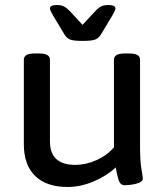

<svg xmlns="http://www.w3.org/2000/svg" viewBox="-20 -738 665 765"><path d="M249 7Q165 7 120 -37Q75 -81 75 -163V-500Q75 -512 85 -518.5Q95 -525 120 -525H134Q159 -525 169 -518.5Q179 -512 179 -500V-175Q179 -81 280 -81Q322 -81 364.5 -100Q407 -119 434 -151V-500Q434 -512 444 -518.5Q454 -525 479 -525H493Q518 -525 528 -518.5Q538 -512 538 -500V-158Q538 -94 543.5 -64.5Q549 -35 549 -26Q549 -16 534.5 -10Q520 -4 502.5 -2Q485 0 476 0Q461 0 454.5 -16Q448 -32 441 -71Q405 -37 353 -15Q301 7 249 7ZM413 -718Q440 -718 440 -704Q440 -700 436.5 -693Q433 -686 428 -677L383 -602Q375 -588 362 -581.5Q349 -575 309 -575Q270 -575 257 -581.5Q244 -588 236 -602L191 -677Q186 -686 182.5 -693Q179 -700 179 -704Q179 -718 206 -718Q224 -718 234.5 -712.5Q245 -707 259 -693L309 -639L359 -693Q372 -707 383 -712.5Q394 -718 413 -718Z"/></svg>

Font: Asap Semi Expanded Medium
Style: Regular
Weight: 500
Width: 6
Designer: Pablo Cosgaya
Foundry: Omnibus-Type
Version: Version 3.001; ttfautohint (v1.8.4.7-5d5b)